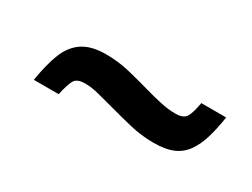

<svg xmlns="http://www.w3.org/2000/svg" viewBox="-29 -521 570 435"><g transform="rotate(30 256.0 -303.0)"><path d="M57 -231Q64 -275 75.5 -304Q87 -333 109.5 -348Q132 -363 170 -363Q203 -363 233.5 -355.5Q264 -348 292 -340Q313 -334 333.5 -329.5Q354 -325 373 -325Q393 -325 400 -335.5Q407 -346 412 -375H477Q472 -342 464.5 -317.5Q457 -293 444.5 -276Q432 -259 412.5 -251Q393 -243 363 -243Q331 -243 300 -250.5Q269 -258 240 -266Q220 -271 200 -276.5Q180 -282 162 -282Q141 -282 134.5 -270.5Q128 -259 122 -231Z"/></g></svg>

Font: Saira SemiExpanded SemiBold
Style: Italic
Weight: 600
Width: 6
Italic angle: -12°
Designer: Hector Gatti with collaboration of the Omnibus-Type team
Foundry: Omnibus-Type
Version: Version 1.101